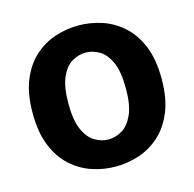

<svg xmlns="http://www.w3.org/2000/svg" viewBox="-89 -651 760 752"><g transform="rotate(-15 291.5 -275.0)"><path d="M291.5 11Q243.5 11 197 -4.2Q150.5 -19.5 112.8 -53.2Q75 -87 52.5 -141.8Q30 -196.5 30 -275Q30 -354 52.5 -408.5Q75 -463 112.8 -496.8Q150.5 -530.5 197 -545.8Q243.5 -561 291.5 -561Q339.5 -561 386 -545.8Q432.5 -530.5 470.2 -496.8Q508 -463 530.5 -408.5Q553 -354 553 -275Q553 -196.5 530.5 -141.8Q508 -87 470.2 -53.2Q432.5 -19.5 386 -4.2Q339.5 11 291.5 11ZM291.5 -99Q320 -99 346.8 -115Q373.5 -131 390.8 -169.2Q408 -207.5 408 -275Q408 -342.5 390.8 -381Q373.5 -419.5 346.8 -435.2Q320 -451 291.5 -451Q262.5 -451 235.8 -435.2Q209 -419.5 192 -381Q175 -342.5 175 -275Q175 -207.5 192 -169.2Q209 -131 235.8 -115Q262.5 -99 291.5 -99Z"/></g></svg>

Font: Junction
Style: Bold
Weight: 700
Designer: Caroline Hadilaksono
Foundry: Caroline Hadilaksono, Tyler Finck, The League of Moveable Type
Version: Version 2.000; ttfautohint (v1.8.3)